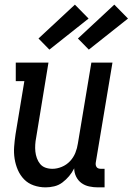

<svg xmlns="http://www.w3.org/2000/svg" viewBox="-20 -800 572 828"><path d="M177 8Q150 8 125.5 -0.5Q101 -9 84 -26.5Q67 -44 57 -67Q47 -90 43 -115.5Q39 -141 41 -167.5Q43 -194 47 -221L85 -450H48V-530H189L136 -207Q133 -192 132 -176.5Q131 -161 132.5 -146.5Q134 -132 139 -118Q144 -104 153 -93Q162 -82 176 -77Q190 -72 206 -72Q226 -72 246.5 -80.5Q267 -89 282 -105Q297 -121 305 -141Q313 -161 316 -182L374 -530H465L393 -99Q392 -93 393 -88Q394 -83 397 -79Q400 -75 405 -73.5Q410 -72 416 -72H431V8H402Q383 8 364.5 4Q346 0 331.5 -10.5Q317 -21 308.5 -38Q300 -55 300 -74Q291 -56 278 -40.5Q265 -25 249 -13Q233 -1 214 3.5Q195 8 177 8ZM363 -586 316 -634 473 -780 532 -720ZM193 -586 146 -634 303 -780 362 -720Z"/></svg>

Font: Iosevka Slab Medium
Style: Italic
Weight: 500
Italic angle: -9°
Monospace: yes
Designer: Belleve Invis
Foundry: Belleve Invis
Version: Version 11.1.0; ttfautohint (v1.8.3)